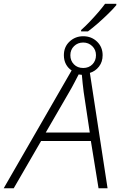

<svg xmlns="http://www.w3.org/2000/svg" viewBox="-72 -1008 645 1028"><path d="M362.3 -839.8V-847.2Q383.3 -865.7 407.5 -890.9Q431.6 -916 453.9 -941.9Q476.1 -967.8 490.7 -987.8H550.8V-980.5Q534.7 -960.9 509 -935.8Q483.4 -910.6 454.3 -885Q425.3 -859.4 398.9 -839.8ZM-52.2 0 311.5 -630.9Q292.5 -643.1 281.2 -664.1Q270 -685.1 270 -712.4Q270 -757.3 300.5 -785.6Q331.1 -814 373.5 -814Q417.5 -814 447.5 -785.2Q477.5 -756.3 477.5 -712.4Q477.5 -676.8 458 -651.6Q438.5 -626.5 409.2 -617.7L503.9 0H455.6L414.6 -252.9H147.9L1.5 0ZM373.5 -644Q403.8 -644 422.9 -663.6Q441.9 -683.1 441.9 -712.4Q441.9 -741.7 421.9 -761Q401.9 -780.3 373.5 -780.3Q344.2 -780.3 324.5 -761Q304.7 -741.7 304.7 -712.4Q304.7 -683.1 323.7 -663.6Q342.8 -644 373.5 -644ZM172.9 -298.3H408.7L376 -515.6Q373 -539.1 370.4 -563Q367.7 -586.9 366.2 -607.4L349.1 -609.4Q338.9 -589.8 326.4 -565.7Q314 -541.5 298.8 -515.6Z"/></svg>

Font: Open Sans Light
Style: Italic
Weight: 300
Italic angle: -12°
Designer: Monotype Design Team
Foundry: Monotype Imaging Inc.
Version: Version 3.003; ttfautohint (v1.8.4)